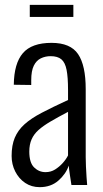

<svg xmlns="http://www.w3.org/2000/svg" viewBox="-20 -764 425 793"><path d="M144 9Q110 9 84 -8.5Q58 -26 43 -55.5Q28 -85 28 -120Q28 -164 41 -195Q54 -226 81 -250.5Q108 -275 153 -298.5Q198 -322 261 -351V-392Q261 -445 255 -475.5Q249 -506 233.5 -519Q218 -532 189 -532Q167 -532 148.5 -523Q130 -514 119.5 -492.5Q109 -471 109 -433V-413L37 -414Q38 -502 74.5 -544.5Q111 -587 193 -587Q271 -587 302.5 -540.5Q334 -494 334 -396V-115Q334 -100 335 -76.5Q336 -53 337.5 -32Q339 -11 340 0H275Q272 -19 268.5 -42.5Q265 -66 264 -80Q252 -45 221 -18Q190 9 144 9ZM168 -53Q190 -53 207.5 -64Q225 -75 239 -90.5Q253 -106 261 -122V-302Q219 -280 188.5 -262Q158 -244 139 -227Q120 -210 110.5 -188.5Q101 -167 101 -138Q101 -92 121 -72.5Q141 -53 168 -53ZM103 -694V-744H283V-694Z"/></svg>

Font: Oswald Light
Style: Regular
Weight: 300
Designer: Vernon Adams
Foundry: Vernon Adams
Version: Version 4.103;gftools[0.9.33.dev8+g029e19f]